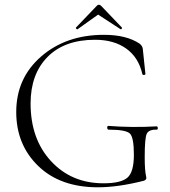

<svg xmlns="http://www.w3.org/2000/svg" viewBox="-20 -784 722 816"><path d="M310 -660Q308 -658 304 -662Q301 -665 303 -667L391 -759Q400 -769 410 -759L498 -667Q499 -666 498 -663.5Q497 -661 495.5 -660Q494 -659 492 -660L397 -722ZM396 12Q236 12 142.5 -78.5Q49 -169 49 -308Q49 -452 155 -544Q261 -636 422 -636Q518 -636 574 -598Q586 -588 587 -575L598 -470Q598 -466 592 -465.5Q586 -465 585 -469Q569 -540 516.5 -577.5Q464 -615 384 -615Q254 -615 182 -542Q110 -469 110 -344Q110 -193 197 -99Q284 -5 420 -5Q493 -5 521 -28.5Q549 -52 549 -126Q549 -199 532.5 -216Q516 -233 441 -233Q438 -233 436.5 -237Q435 -241 436 -245Q437 -249 440 -249Q541 -241 646 -247Q650 -247 650.5 -240Q651 -233 646 -233Q612 -234 603.5 -215Q595 -196 595 -116Q595 -87 596.5 -67.5Q598 -48 600 -39.5Q602 -31 602 -28Q602 -20 592 -16Q482 12 396 12Z"/></svg>

Font: Cormorant Upright Light
Style: Regular
Weight: 300
Designer: Christian Thalmann (Catharsis Fonts)
Foundry: Catharsis Fonts
Version: Version 3.302;PS 003.302;hotconv 1.0.88;makeotf.lib2.5.64775